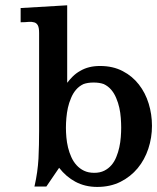

<svg xmlns="http://www.w3.org/2000/svg" viewBox="-20 -698 599 731"><path d="M439 -5.9Q419.4 3.9 397.2 8.8Q375 13.7 350.1 13.7Q303.7 13.7 266.6 -6.3Q231.9 -24.9 205.1 -59.1L157.2 11.2L156.7 11.7V12.2H155.8H155.3H114.3H112.8H111.3V10.7L111.8 9.3Q123.5 -42 126.5 -94.2Q128.9 -146.5 128.9 -199.7V-572.3Q128.9 -592.8 124 -601.6Q119.1 -610.4 110.4 -612.8Q101.1 -615.7 88.9 -614.7Q76.2 -613.3 61 -613.3H59.6H58.6V-614.3V-615.7V-665V-666V-667.5H59.6H61L233.4 -677.7H234.4H235.8V-676.8V-675.3V-382.8Q246.1 -396 256.3 -406.2Q269.5 -419.4 285.6 -428.2Q301.3 -437.5 319.8 -442.1Q338.4 -446.8 360.8 -446.8Q410.2 -446.8 447.3 -427.2Q483.9 -408.2 508.8 -376.2Q533.7 -344.2 546.1 -303.5Q558.6 -262.7 558.6 -218.8Q558.6 -173.8 544.7 -131.8Q530.8 -89.8 504.2 -57.6Q477.5 -25.4 439 -5.9ZM297.9 -377.9Q281.2 -370.1 269.5 -356.4Q257.8 -342.8 250.5 -324.7Q242.7 -306.6 238.5 -287.6Q234.4 -268.6 232.7 -248.8Q231 -229 231 -211.9Q231 -194.8 232.7 -175.3Q234.4 -155.8 239 -136.5Q243.7 -117.2 251.5 -100.1Q259.3 -82.5 271.5 -69.1Q283.7 -55.7 300 -47.9Q316.4 -40 338.9 -40Q360.8 -40 377 -48.1Q393.1 -56.2 404.5 -69.6Q416 -83 422.9 -100.6Q430.2 -118.2 434.3 -137.5Q438.5 -156.7 439.9 -176Q441.4 -195.3 441.4 -212.2Q441.4 -229 439.9 -248.8Q438.5 -268.6 434.3 -287.6Q430.2 -306.6 422.4 -324.7Q415 -342.8 403.3 -356.4Q391.6 -370.1 375 -377.9Q358.9 -383.8 336.4 -383.8Q314 -383.8 297.9 -377.9Z"/></svg>

Font: RIT Rachana
Style: Bold
Weight: 700
Designer: Hussain KH
Version: 1.5.2